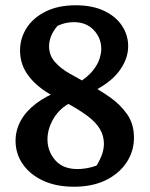

<svg xmlns="http://www.w3.org/2000/svg" viewBox="-20 -688 567 728"><path d="M260 20Q193 20 143.5 -3Q94 -26 66.5 -65.5Q39 -105 39 -154Q39 -195 59 -231Q79 -267 117.5 -296Q156 -325 210 -345L253 -302Q206 -278 183 -238.5Q160 -199 160 -160Q160 -115 189 -81Q218 -47 274 -47Q290 -47 308 -50Q326 -53 346 -60Q360 -83 367 -103Q374 -123 374 -143Q374 -173 359 -198.5Q344 -224 311.5 -248.5Q279 -273 228 -300L178 -326Q120 -358 88 -400.5Q56 -443 56 -496Q56 -543 81 -582Q106 -621 153.5 -644.5Q201 -668 267 -668Q330 -668 374.5 -647Q419 -626 442.5 -590.5Q466 -555 466 -513Q466 -463 430 -416Q394 -369 315 -333L272 -371Q312 -395 331.5 -419.5Q351 -444 357.5 -465.5Q364 -487 364 -502Q364 -544 335.5 -574Q307 -604 260 -604Q246 -604 230.5 -601Q215 -598 198 -590Q181 -570 173.5 -550.5Q166 -531 166 -513Q166 -479 187.5 -454Q209 -429 242.5 -410Q276 -391 312 -371Q356 -348 396 -320Q436 -292 462 -255Q488 -218 488 -166Q488 -114 459.5 -71.5Q431 -29 380.5 -4.5Q330 20 260 20Z"/></svg>

Font: Eczar Medium
Style: Regular
Weight: 500
Designer: Vaibhav Singh
Foundry: Rosetta Type Foundry
Version: Version 2.000